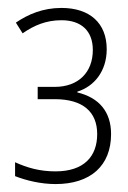

<svg xmlns="http://www.w3.org/2000/svg" viewBox="-20 -826 323 484"><path d="M120 -362C208 -362 260 -408 260 -488C260 -545 229 -580 175 -593V-595C217 -608 249 -646 249 -702C249 -768 206 -806 135 -806C88 -806 51 -790 20 -769L37 -742C66 -762 96 -775 135 -775C185 -775 214 -748 214 -700C214 -644 178 -607 118 -607H75V-576H118C189 -576 225 -544 225 -488C225 -432 192 -394 120 -394C80 -394 49 -403 18 -417V-382C46 -371 83 -362 120 -362Z"/></svg>

Font: Noto Sans Tamil Condensed ExtraLight
Style: Regular
Weight: 200
Width: 3
Designer: Jelle Bosma - Monotype Design Team
Foundry: Monotype Imaging Inc.
Version: Version 2.004